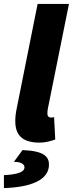

<svg xmlns="http://www.w3.org/2000/svg" viewBox="-44 -716 372 980"><path d="M158 12C188 12 216 4 238 -4L232 -118C224 -116 220 -116 216 -116C206 -116 198 -122 198 -136C198 -144 198 -148 200 -160L308 -696H148L42 -166C36 -138 34 -118 34 -98C34 -30 66 12 158 12ZM-24 244C107 240 206 206 206 124C206 85 182 54 71 50L27 110C70 110 81 126 81 138C81 160 53 174 -24 178Z"/></svg>

Font: Source Sans Pro Black
Style: Italic
Weight: 900
Italic angle: -11°
Designer: Paul D. Hunt
Foundry: Adobe Systems Incorporated
Version: Version 3.006;hotconv 1.0.111;makeotfexe 2.5.65597